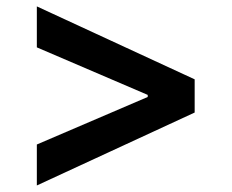

<svg xmlns="http://www.w3.org/2000/svg" viewBox="-20 -584 713 591"><path d="M93.4 -13.1V-139.2L434.7 -285.5V-291.9L93.4 -438.2V-564.3L579.2 -339.8V-237.6Z"/></svg>

Font: Inter P Semi Bold
Style: Regular
Weight: 600
Designer: Rasmus Andersson
Foundry: rsms
Version: Version 3.018;git-588b23468